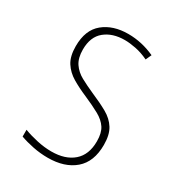

<svg xmlns="http://www.w3.org/2000/svg" viewBox="-175 -835 881 955"><g transform="rotate(30 265.0 -357.0)"><path d="M242 10Q199 10 157 1.5Q115 -7 82 -19V-58Q116 -45 159 -35.5Q202 -26 242 -26Q322 -26 368 -66Q414 -106 414 -183Q414 -231 396 -258.5Q378 -286 342 -306Q306 -326 253 -349Q206 -369 168 -391.5Q130 -414 108 -448.5Q86 -483 86 -541Q86 -634 141 -679Q196 -724 283 -724Q361 -724 435 -690L420 -657Q382 -675 346.5 -682Q311 -689 283 -689Q213 -689 169 -653Q125 -617 125 -544Q125 -495 145 -465.5Q165 -436 199 -417.5Q233 -399 276 -380Q330 -357 370 -334.5Q410 -312 431.5 -277.5Q453 -243 453 -185Q453 -88 396 -39Q339 10 242 10Z"/></g></svg>

Font: Noto Sans Mono Condensed ExtraLight
Style: Regular
Weight: 200
Width: 3
Designer: Monotype Design Team
Foundry: Monotype Imaging Inc.
Version: Version 2.014; ttfautohint (v1.8.4.7-5d5b)